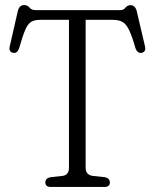

<svg xmlns="http://www.w3.org/2000/svg" viewBox="-20 -740 612 760"><path d="M120.5 -700H457Q469 -700 476.8 -709.8Q484.5 -719.5 496.5 -719.5Q515.5 -719.5 521.5 -695L553.5 -558.5Q559.5 -534.5 541 -531Q524 -527.5 516 -550Q502.5 -597.5 490.8 -621.5Q479 -645.5 464.2 -653.5Q449.5 -661.5 427 -661.5H319V-76Q319 -49 345 -44L395.5 -38.5Q415 -34 415 -18Q415 0 393.5 0H181Q159.5 0 159.5 -18Q159.5 -34 179 -38.5L229.5 -44Q253 -48.5 253 -76V-661.5H139Q117 -661.5 103.8 -653.8Q90.5 -646 80 -622Q69.5 -598 56 -550Q48.5 -527.5 31.5 -531Q13 -534.5 19 -558.5L50.5 -696Q56.5 -720 75.5 -720Q88.5 -720 96.8 -710Q105 -700 120.5 -700Z"/></svg>

Font: Fraunces 144pt S100 Light
Style: Regular
Weight: 300
Version: Version 1.000; ttfautohint (v1.8.3)